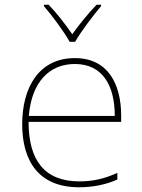

<svg xmlns="http://www.w3.org/2000/svg" viewBox="-20 -783 603 813"><path d="M275 -606H298C322 -648 373 -716 408 -757V-763H389C352 -725 314 -677 286 -638C259 -677 221 -727 186 -763H166V-757C200 -718 251 -649 275 -606ZM315 10C372 10 429 -1 477 -23V-51C424 -27 376 -15 316 -15C167 -15 101 -106 101 -267H493V-293C493 -429 436 -537 297 -537C145 -537 74 -413 74 -257C74 -102 143 10 315 10ZM466 -292H102C114 -437 190 -512 297 -512C413 -512 466 -423 466 -292Z"/></svg>

Font: Noto Sans Mono SemiCondensed Thin
Style: Regular
Weight: 100
Width: 4
Designer: Monotype Design Team
Foundry: Monotype Imaging Inc.
Version: Version 2.014